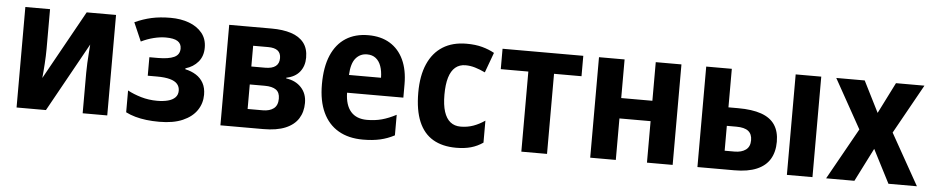

<svg xmlns="http://www.w3.org/2000/svg" viewBox="-37 -794 5044 1040"><g transform="rotate(5 2485.0 -274.0)"><path d="M201.7 -546.4V-330.1Q201.7 -312.5 200.9 -291.3Q200.2 -270 198.7 -248.3Q197.3 -226.6 195.6 -206.5Q193.8 -186.5 192.4 -171.4L400.9 -546.4H560.5V0H426.8V-219.2Q426.8 -244.6 428.2 -272.9Q429.7 -301.3 431.6 -327.9Q433.6 -354.5 435.1 -374.5L227.1 0H67.4V-546.4Z M856.9 -556.6Q912.6 -556.6 957.3 -540Q1002 -523.4 1028.3 -491.2Q1054.7 -459 1054.7 -411.6Q1054.7 -365.2 1028.8 -334.5Q1002.9 -303.7 960 -291V-286.1Q993.7 -278.8 1019 -262.7Q1044.4 -246.6 1058.8 -220.5Q1073.2 -194.3 1073.2 -157.2Q1073.2 -110.4 1047.6 -72.5Q1022 -34.7 971.2 -12.5Q920.4 9.8 843.8 9.8Q806.2 9.8 773.7 5.9Q741.2 2 713.1 -5.9Q685.1 -13.7 661.1 -25.9V-144.5Q693.4 -127 735.1 -114.7Q776.9 -102.5 822.8 -102.5Q855.5 -102.5 880.9 -109.1Q906.2 -115.7 920.4 -130.1Q934.6 -144.5 934.6 -167Q934.6 -188.5 921.6 -203.4Q908.7 -218.3 881.3 -225.8Q854 -233.4 811 -233.4H760.3V-334H806.2Q864.3 -334 894.5 -347.9Q924.8 -361.8 924.8 -395.5Q924.8 -421.9 904.3 -435.1Q883.8 -448.2 839.4 -448.2Q809.1 -448.2 774.2 -439.5Q739.3 -430.7 706.5 -414.6L662.6 -515.6Q707 -536.1 753.2 -546.4Q799.3 -556.6 856.9 -556.6Z M1606.4 -405.8Q1606.4 -359.9 1581.5 -328.6Q1556.6 -297.4 1508.8 -288.1V-284.2Q1560.1 -277.3 1590.8 -244.4Q1621.6 -211.4 1621.6 -160.6Q1621.6 -111.8 1598.9 -75.7Q1576.2 -39.6 1529.1 -19.8Q1481.9 0 1408.2 0H1175.8V-546.4H1406.7Q1467.8 -546.4 1512.7 -532Q1557.6 -517.6 1582 -486.6Q1606.4 -455.6 1606.4 -405.8ZM1478.5 -171.4Q1478.5 -205.1 1457.8 -219.7Q1437 -234.4 1396 -234.4H1314.9V-101.1H1397Q1434.6 -101.1 1456.5 -117.9Q1478.5 -134.8 1478.5 -171.4ZM1465.8 -390.6Q1465.8 -418 1448.5 -431.4Q1431.2 -444.8 1396.5 -444.8H1314.9V-332H1389.6Q1427.7 -332 1446.8 -346.7Q1465.8 -361.3 1465.8 -390.6Z M1932.1 -556.2Q2001 -556.2 2049.6 -526.6Q2098.1 -497.1 2124 -441.7Q2149.9 -386.2 2149.9 -308.6V-235.8H1843.8Q1845.2 -168.5 1875.7 -133.5Q1906.2 -98.6 1963.9 -98.6Q2007.3 -98.6 2044.4 -108.6Q2081.5 -118.7 2122.1 -140.1V-28.3Q2085.4 -8.8 2044.9 0.5Q2004.4 9.8 1951.2 9.8Q1872.6 9.8 1817.4 -22.5Q1762.2 -54.7 1733.2 -116.9Q1704.1 -179.2 1704.1 -269.5Q1704.1 -363.8 1731.4 -427.5Q1758.8 -491.2 1809.8 -523.7Q1860.8 -556.2 1932.1 -556.2ZM1934.1 -452.1Q1896.5 -452.1 1872.6 -423.8Q1848.6 -395.5 1845.7 -332.5H2020Q2019.5 -368.7 2010 -395.5Q2000.5 -422.4 1981.4 -437.3Q1962.4 -452.1 1934.1 -452.1Z M2458 9.8Q2383.3 9.8 2332 -20.3Q2280.8 -50.3 2254.4 -112.5Q2228 -174.8 2228 -270.5Q2228 -362.3 2256.1 -426.3Q2284.2 -490.2 2337.2 -523.4Q2390.1 -556.6 2465.8 -556.6Q2514.2 -556.6 2551 -546.6Q2587.9 -536.6 2617.7 -520L2577.6 -410.6Q2548.8 -424.3 2522.7 -432.1Q2496.6 -439.9 2470.7 -439.9Q2437.5 -439.9 2415 -420.9Q2392.6 -401.9 2381.3 -364.5Q2370.1 -327.1 2370.1 -271Q2370.1 -215.8 2381.8 -179.2Q2393.6 -142.6 2416.3 -124.5Q2439 -106.4 2471.7 -106.4Q2508.8 -106.4 2541 -117.9Q2573.2 -129.4 2603.5 -150.4V-30.8Q2573.2 -9.8 2538.3 0Q2503.4 9.8 2458 9.8Z M3101.1 -435.5H2951.7V0H2812V-435.5H2662.1V-546.4H3101.1Z M3325.7 -546.4V-336.4H3495.1V-546.4H3634.8V0H3495.1V-225.6H3325.7V0H3186.5V-546.4Z M3769.5 0V-546.4H3908.7V-336.9H3961.9Q4037.1 -336.9 4087.2 -319.6Q4137.2 -302.2 4161.6 -265.9Q4186 -229.5 4186 -173.8Q4186 -118.2 4162.6 -79.3Q4139.2 -40.5 4091.3 -20.3Q4043.5 0 3970.2 0ZM3908.7 -101.1H3962.4Q4000.5 -101.1 4023.4 -117.9Q4046.4 -134.8 4046.4 -169.9Q4046.4 -203.6 4025.4 -220Q4004.4 -236.3 3960.9 -236.3H3908.7ZM4255.9 0V-546.4H4395V0Z M4625.5 -279.3 4476.6 -546.4H4631.3L4716.3 -377.4L4801.3 -546.4H4956.1L4806.6 -278.3L4962.9 0H4808.1L4714.8 -181.6L4623 0H4469.2Z"/></g></svg>

Font: Open Sans SemiCondensed
Style: Bold
Weight: 700
Width: 4
Designer: Monotype Design Team
Foundry: Monotype Imaging Inc.
Version: Version 3.003